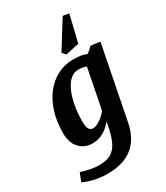

<svg xmlns="http://www.w3.org/2000/svg" viewBox="-250 -871 999 1152"><g transform="rotate(-30 249.0 -295.0)"><path d="M143 183Q98 183 54.5 173Q11 163 -20 148L3 90Q32 100 66 106.5Q100 113 126 113Q177 113 209 94.5Q241 76 261 31.5Q281 -13 294 -92Q279 -74 259 -57.5Q239 -41 213 -30.5Q187 -20 154 -20Q128 -20 100 -33Q72 -46 52.5 -77.5Q33 -109 33 -164Q33 -241 53 -305Q73 -369 109.5 -416Q146 -463 196 -489Q246 -515 305 -515Q327 -515 344.5 -513Q362 -511 376 -507.5Q390 -504 400 -500L438 -534L502 -526L402 -18Q391 34 369 72Q347 110 314.5 134.5Q282 159 239 171Q196 183 143 183ZM203 -97Q220 -97 239.5 -107.5Q259 -118 276.5 -133.5Q294 -149 303 -163L357 -437Q346 -442 331 -444.5Q316 -447 303 -447Q275 -447 253.5 -431Q232 -415 216 -387Q200 -359 189 -323Q178 -287 173 -247Q168 -207 168 -167Q168 -126 178 -111.5Q188 -97 203 -97ZM286 -561 266 -585 383 -773 425 -766 380 -581Z"/></g></svg>

Font: Manuale
Style: Bold Italic
Weight: 700
Italic angle: -11°
Version: Version 1.002